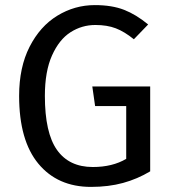

<svg xmlns="http://www.w3.org/2000/svg" viewBox="-20 -721 671 753"><path d="M561 -625 505 -567Q468 -597 434 -610Q400 -623 354 -623Q301 -623 256.5 -594.5Q212 -566 184 -503.5Q156 -441 156 -345Q156 -200 203.5 -133Q251 -66 344 -66Q421 -66 475 -98V-305H353L342 -382H569V-49Q519 -19 462.5 -3.5Q406 12 337 12Q206 12 130.5 -79Q55 -170 55 -345Q55 -457 96 -537.5Q137 -618 205 -659.5Q273 -701 352 -701Q419 -701 466.5 -682.5Q514 -664 561 -625Z"/></svg>

Font: Wolseley Sans
Style: Regular
Weight: 400
Designer: Carrois Corporate & Edenspiekermann AG
Foundry: Carrois Corporate GbR & Edenspiekermann AG
Version: Version 4.202